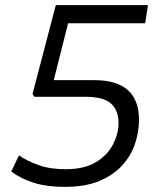

<svg xmlns="http://www.w3.org/2000/svg" viewBox="-20 -720 638 750"><path d="M24 -50 54 -113Q86 -91 130.5 -75Q175 -59 237 -59Q310 -59 355.5 -87Q401 -115 422 -157Q443 -199 443 -238Q443 -290 413 -316Q383 -342 314 -342H114L107 -353L198 -700H558L547 -629H246L190 -407H347Q437 -407 480 -367.5Q523 -328 523 -252Q523 -205 507.5 -158.5Q492 -112 457.5 -74Q423 -36 368 -13Q313 10 233 10Q164 10 113.5 -5.5Q63 -21 24 -50Z"/></svg>

Font: Georama
Style: Italic
Weight: 400
Italic angle: -9°
Designer: Jean-Baptiste Levee
Foundry: Production Type
Version: Version 1.000